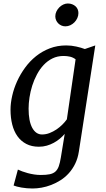

<svg xmlns="http://www.w3.org/2000/svg" viewBox="-20 -827 604 1095"><path d="M82 140.1Q92.3 145 106.7 150.4Q121.1 155.8 138.4 160.4Q155.8 165 174.8 168Q193.8 170.9 212.9 170.9Q243.7 170.9 263.7 166.7Q283.7 162.6 296.1 151.4Q308.6 140.1 315.4 120.6Q322.3 101.1 327.1 70.8L349.1 -63.5Q336.9 -49.3 321.3 -36.1Q305.7 -22.9 286.9 -12.7Q268.1 -2.4 246.8 3.7Q225.6 9.8 201.7 9.8Q160.6 9.8 130.1 -6.1Q99.6 -22 79.6 -50Q59.6 -78.1 49.8 -116.7Q40 -155.3 40 -201.2Q40 -238.8 49.6 -280.8Q59.1 -322.8 77.6 -363.5Q96.2 -404.3 123.3 -441.4Q150.4 -478.5 185.5 -506.6Q220.7 -534.7 263.9 -551.3Q307.1 -567.9 357.4 -567.9Q387.2 -567.9 415.3 -561.5Q443.4 -555.2 463.9 -547.4L523.4 -567.9L429.7 37.6Q423.8 76.2 408.7 106.9Q393.6 137.7 372.3 161.1Q351.1 184.6 325.2 200.9Q299.3 217.3 272 227.8Q244.6 238.3 217.3 243.2Q189.9 248 165.5 248Q149.4 248 133.3 246.6Q117.2 245.1 102.8 242.7Q88.4 240.2 76.7 237.1Q64.9 233.9 57.6 231ZM219.7 -60.1Q241.7 -60.1 262.5 -68.1Q283.2 -76.2 301.8 -88.6Q320.3 -101.1 335.7 -116.5Q351.1 -131.8 361.3 -146.5L411.1 -488.8Q397 -499.5 379.6 -503.7Q362.3 -507.8 342.3 -507.8Q307.6 -507.8 279.3 -493.9Q251 -480 229 -456.5Q207 -433.1 190.7 -402.3Q174.3 -371.6 163.8 -338.4Q153.3 -305.2 148.2 -271.2Q143.1 -237.3 143.1 -207.5Q143.1 -136.2 163.8 -98.1Q184.6 -60.1 219.7 -60.1ZM352.5 -676.8Q340.8 -676.8 330.3 -681.4Q319.8 -686 312.3 -693.6Q304.7 -701.2 300 -711.7Q295.4 -722.2 295.4 -733.9Q295.4 -748.5 301.8 -761.7Q308.1 -774.9 318.4 -785.2Q328.6 -795.4 341.3 -801.3Q354 -807.1 366.7 -807.1Q380.4 -807.1 391.6 -802.7Q402.8 -798.3 410.9 -791Q418.9 -783.7 423.1 -773.7Q427.2 -763.7 427.2 -752.4Q427.2 -737.8 421.1 -724.1Q415 -710.4 404.8 -700Q394.5 -689.5 381.1 -683.1Q367.7 -676.8 352.5 -676.8Z"/></svg>

Font: Merriweather
Style: Italic
Weight: 400
Italic angle: -7°
Designer: Eben Sorkin ( eben@eyebytes.com )
Foundry: Eben Sorkin ( eben@eyebytes.com )
Version: Version 1.005; ttfautohint (v0.97) -l 13 -r 13 -G 200 -x 24 